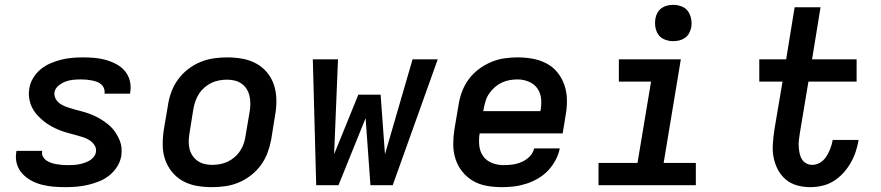

<svg xmlns="http://www.w3.org/2000/svg" viewBox="-20 -765 3640 793"><path d="M251 8Q226 8 201.5 6Q177 4 153.5 -2Q130 -8 109.5 -19Q89 -30 73 -47Q57 -64 50 -87Q43 -110 47 -135L48 -142H154V-140Q152 -128 157.5 -118Q163 -108 172 -102Q181 -96 191 -92.5Q201 -89 212.5 -87Q224 -85 235.5 -84Q247 -83 258 -83Q270 -83 281.5 -83.5Q293 -84 304 -86Q315 -88 326 -91.5Q337 -95 347.5 -100.5Q358 -106 366 -115.5Q374 -125 376 -136Q379 -152 370.5 -165Q362 -178 349.5 -186Q337 -194 322.5 -198.5Q308 -203 293.5 -207Q279 -211 264 -215Q249 -219 235 -224Q221 -229 207.5 -235.5Q194 -242 181 -250Q168 -258 157 -267.5Q146 -277 136 -287.5Q126 -298 118 -311Q110 -324 105.5 -338Q101 -352 99.5 -367.5Q98 -383 101 -399Q104 -421 116.5 -442Q129 -463 147.5 -478.5Q166 -494 188.5 -503.5Q211 -513 233 -518.5Q255 -524 277.5 -526Q300 -528 322 -528Q346 -528 370 -526Q394 -524 417 -517.5Q440 -511 460.5 -500Q481 -489 495.5 -472Q510 -455 516 -432Q522 -409 518 -385L517 -378H411L412 -380Q413 -391 409 -401Q405 -411 397 -417.5Q389 -424 379 -427.5Q369 -431 358.5 -433Q348 -435 337 -436Q326 -437 315 -437Q299 -437 283 -435.5Q267 -434 251.5 -428.5Q236 -423 222 -411.5Q208 -400 205 -384Q203 -368 211 -355Q219 -342 231.5 -334.5Q244 -327 258.5 -322Q273 -317 288 -313Q303 -309 318 -305Q333 -301 347 -296Q361 -291 374.5 -284.5Q388 -278 400.5 -270Q413 -262 424.5 -253Q436 -244 445.5 -233Q455 -222 462.5 -209Q470 -196 475.5 -182Q481 -168 482 -152.5Q483 -137 481 -121Q477 -98 464 -77Q451 -56 431.5 -40.5Q412 -25 389.5 -16Q367 -7 343.5 -1.5Q320 4 297 6Q274 8 251 8Z M855 8Q823 8 792 2.5Q761 -3 735 -17.5Q709 -32 690 -55.5Q671 -79 661.5 -107.5Q652 -136 652 -168Q652 -200 657 -232L674 -332Q678 -359 688 -386Q698 -413 715.5 -437Q733 -461 757 -479.5Q781 -498 808 -509Q835 -520 862.5 -524Q890 -528 918 -528Q950 -528 981 -522.5Q1012 -517 1038.5 -502.5Q1065 -488 1084 -464.5Q1103 -441 1112 -412.5Q1121 -384 1121.5 -352Q1122 -320 1116 -288L1100 -188Q1095 -161 1085 -134Q1075 -107 1057.5 -83Q1040 -59 1016 -40.5Q992 -22 965.5 -11Q939 0 911 4Q883 8 855 8ZM856 -84Q872 -84 888.5 -87Q905 -90 920 -97Q935 -104 948.5 -115.5Q962 -127 971.5 -141.5Q981 -156 986.5 -171.5Q992 -187 994 -203L1011 -303Q1014 -320 1014 -336.5Q1014 -353 1010.5 -368.5Q1007 -384 999 -397Q991 -410 978.5 -419Q966 -428 950.5 -432Q935 -436 918 -436Q902 -436 885.5 -433Q869 -430 854 -423Q839 -416 825.5 -404.5Q812 -393 802.5 -378.5Q793 -364 787.5 -348.5Q782 -333 779 -317L763 -217Q760 -200 759.5 -183.5Q759 -167 762.5 -151.5Q766 -136 774.5 -123Q783 -110 795.5 -101Q808 -92 823.5 -88Q839 -84 856 -84Z M1286 0 1272 -520H1376L1360 -128L1460 -374H1552L1570 -128L1684 -520H1788L1602 0H1510L1490 -277L1378 0Z M2053 8Q2021 8 1990 2.5Q1959 -3 1933.5 -18Q1908 -33 1889.5 -56Q1871 -79 1861.5 -108Q1852 -137 1852 -168.5Q1852 -200 1857 -232L1874 -332Q1878 -359 1888 -386Q1898 -413 1915.5 -437Q1933 -461 1957 -479Q1981 -497 2008 -508.5Q2035 -520 2062.5 -524Q2090 -528 2117 -528Q2149 -528 2180 -522.5Q2211 -517 2238 -502.5Q2265 -488 2283.5 -464.5Q2302 -441 2311.5 -412.5Q2321 -384 2321.5 -352Q2322 -320 2316 -288L2304 -214H1961Q1957 -189 1959.5 -164Q1962 -139 1975.5 -120Q1989 -101 2012 -92Q2035 -83 2060 -83Q2079 -83 2097.5 -85.5Q2116 -88 2134.5 -96Q2153 -104 2167.5 -118.5Q2182 -133 2186 -152H2292Q2287 -127 2274.5 -103.5Q2262 -80 2243.5 -60.5Q2225 -41 2201.5 -27.5Q2178 -14 2153 -6Q2128 2 2103 5Q2078 8 2053 8ZM1976 -306H2212Q2217 -331 2215 -355.5Q2213 -380 2200 -399Q2187 -418 2164.5 -427.5Q2142 -437 2117 -437Q2101 -437 2084.5 -434Q2068 -431 2053 -424Q2038 -417 2024.5 -405.5Q2011 -394 2001 -379.5Q1991 -365 1986 -349Q1981 -333 1978 -317Z M2854 0H2452V-92H2613L2669 -428H2536V-520H2792L2721 -92H2854ZM2760 -595Q2743 -595 2726 -601.5Q2709 -608 2699.5 -621.5Q2690 -635 2687 -652.5Q2684 -670 2687 -688Q2689 -701 2695.5 -712.5Q2702 -724 2712.5 -731.5Q2723 -739 2735.5 -742Q2748 -745 2761 -745Q2778 -745 2795 -738.5Q2812 -732 2821.5 -718.5Q2831 -705 2834.5 -687.5Q2838 -670 2835 -652Q2832 -639 2826 -627.5Q2820 -616 2809 -608.5Q2798 -601 2785.5 -598Q2773 -595 2760 -595Z M3326 8Q3298 8 3271.5 0.5Q3245 -7 3225 -24Q3205 -41 3192.5 -65Q3180 -89 3175 -115.5Q3170 -142 3172 -170.5Q3174 -199 3178 -227L3212 -428H3116V-520H3227L3262 -735H3369L3334 -520H3518V-428H3319L3283 -212Q3281 -199 3279.5 -185Q3278 -171 3279 -158Q3280 -145 3282.5 -132Q3285 -119 3291.5 -108Q3298 -97 3309.5 -90.5Q3321 -84 3335 -84Q3346 -84 3357.5 -88.5Q3369 -93 3378 -101Q3387 -109 3393.5 -119.5Q3400 -130 3405 -141Q3410 -152 3413.5 -163.5Q3417 -175 3419 -186V-187H3526V-186Q3522 -162 3514 -138Q3506 -114 3493 -91.5Q3480 -69 3462 -49.5Q3444 -30 3422 -16.5Q3400 -3 3375 2.5Q3350 8 3326 8Z"/></svg>

Font: Iosevka SmBd Ex Obl
Style: Regular
Weight: 600
Width: 7
Italic angle: -9°
Monospace: yes
Designer: Belleve Invis
Foundry: Belleve Invis
Version: Version 32.5.0; ttfautohint (v1.8.4)